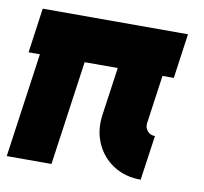

<svg xmlns="http://www.w3.org/2000/svg" viewBox="-64 -567 675 634"><g transform="rotate(10 273.0 -250.0)"><path d="M-2.5 0 47 -350H9L30 -500H517L496 -350H458L435 -187.5Q433 -172 442.8 -161Q452.5 -150 468 -150L446.5 0Q393.5 0 354.5 -25.5Q315.5 -51 296.8 -93.5Q278 -136 285 -187.5L308 -350H197L147.5 0Z"/></g></svg>

Font: Urbanist Black
Style: Italic
Weight: 900
Italic angle: -8°
Designer: Corey Hu
Foundry: Corey Hu
Version: Version 1.330; ttfautohint (v1.8.4.7-5d5b)